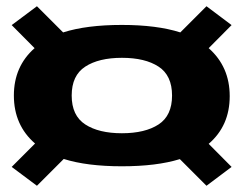

<svg xmlns="http://www.w3.org/2000/svg" viewBox="-20 -626 789 616"><path d="M371 -92.5Q259 -92.5 184.5 -116L98.5 -30L17.5 -90.5L92.5 -165.5Q24.5 -224.5 24.5 -319.5Q24.5 -413 91 -471.5L17.5 -545.5L98.5 -606L182.5 -522Q257.5 -546 371 -546Q483.5 -546 558.5 -522L642.5 -606L723 -545.5L649.5 -471.5Q717 -412 717 -317.5Q717 -222.5 649.5 -164.5L723 -90.5L642.5 -30L557 -115.5Q482.5 -92.5 371 -92.5ZM371 -198.5Q445.5 -198.5 488.8 -226.8Q532 -255 532 -319.5Q532 -384 488.8 -412.2Q445.5 -440.5 371.2 -440.5Q297 -440.5 253.5 -412.2Q210 -384 210 -319.5Q210 -255 253.5 -226.8Q297 -198.5 371 -198.5Z"/></svg>

Font: Anybody ExtraExpanded Regular
Style: Bold
Weight: 700
Width: 8
Designer: Tyler Finck
Foundry: Etcetera Type Company
Version: Version 1.010; ttfautohint (v1.8.3) -l 8 -r 50 -G 200 -x 14 